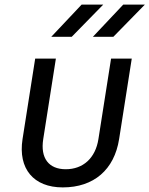

<svg xmlns="http://www.w3.org/2000/svg" viewBox="-20 -805 650 835"><path d="M384 -645H473L610 -785H516ZM203 -645H292L429 -785H335ZM253 10C388 10 477 -67 498 -200L553 -550H463L408 -200C395 -117 341 -69 266 -69C192 -69 155 -117 168 -200L223 -550H133L78 -200C58 -71 126 10 253 10Z"/></svg>

Font: JetBrains Mono
Style: Italic
Weight: 400
Italic angle: -9°
Monospace: yes
Designer: Philipp Nurullin, Konstantin Bulenkov
Foundry: JetBrains
Version: Version 2.305